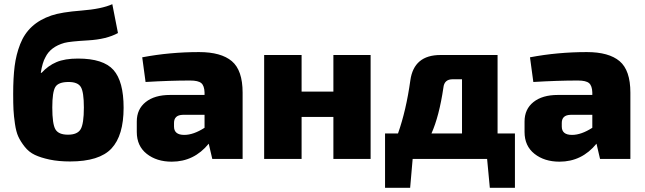

<svg xmlns="http://www.w3.org/2000/svg" viewBox="-20 -760 3083 918"><path d="M517 -740 544 -602Q489 -572 401.5 -567Q314 -562 288 -555Q221 -536 197 -486Q183 -462 175 -412H179Q210 -446 250 -463Q290 -480 353 -480Q474 -480 522.5 -425.5Q571 -371 571 -245Q571 -112 513 -50Q455 12 315 12Q260 12 217.5 3Q175 -6 146.5 -19.5Q118 -33 98 -58.5Q78 -84 67.5 -107Q57 -130 51.5 -168Q46 -206 44.5 -235Q43 -264 43 -311Q43 -388 50 -443.5Q57 -499 76.5 -549Q96 -599 133 -633Q170 -667 226 -686Q273 -702 369.5 -709.5Q466 -717 517 -740ZM308 -368Q259 -368 244.5 -344Q230 -320 230 -246Q230 -167 245 -141.5Q260 -116 305 -116Q350 -116 365.5 -142Q381 -168 381 -246Q381 -320 366.5 -344Q352 -368 308 -368Z M676 -368 660 -486Q792 -511 932 -511Q1037 -511 1088.5 -467.5Q1140 -424 1140 -317V0H995L978 -73Q908 13 801 13Q729 13 681.5 -24.5Q634 -62 634 -129V-179Q634 -238 676.5 -272Q719 -306 793 -306H958V-318Q957 -350 942.5 -362.5Q928 -375 889 -375Q792 -375 676 -368ZM812 -172V-155Q812 -115 861 -115Q905 -115 958 -149V-211H854Q812 -210 812 -172Z M1752 -497V0H1574V-201H1422V0H1243V-497H1422V-322H1574V-497Z M2442 -122V138H2322L2309 0H1953L1941 138H1821V-122H1883Q1922 -232 1942 -376Q1959 -497 2086 -497H2359V-122ZM2189 -122V-381H2144Q2104 -381 2100 -341Q2080 -205 2043 -122Z M2530 -368 2514 -486Q2646 -511 2786 -511Q2891 -511 2942.5 -467.5Q2994 -424 2994 -317V0H2849L2832 -73Q2762 13 2655 13Q2583 13 2535.5 -24.5Q2488 -62 2488 -129V-179Q2488 -238 2530.5 -272Q2573 -306 2647 -306H2812V-318Q2811 -350 2796.5 -362.5Q2782 -375 2743 -375Q2646 -375 2530 -368ZM2666 -172V-155Q2666 -115 2715 -115Q2759 -115 2812 -149V-211H2708Q2666 -210 2666 -172Z"/></svg>

Font: Ezarion Extra Bold
Style: Regular
Weight: 800
Designer: Natanael Gama
Version: Version 1.001;PS 001.001;hotconv 1.0.70;makeotf.lib2.5.58329